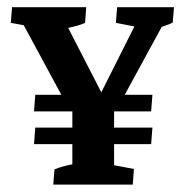

<svg xmlns="http://www.w3.org/2000/svg" viewBox="-20 -501 505 521"><path d="M124.5 0 127.9 -41.5Q148.4 -49.8 176.3 -55.2V-109.9H72.3L75.7 -154.8H176.3V-198.7H72.3L75.7 -243.7H146.5L44.4 -432.6L9.3 -439L12.7 -481.4H213.9L210.9 -439Q196.8 -432.1 165 -425.3L254.9 -250.5L344.7 -429.2L294.4 -439L297.9 -481.4H452.1L448.7 -439.9Q438.5 -434.1 418.9 -428.2L318.4 -243.7H393.6L390.1 -198.7H289.6V-154.8H393.6L390.1 -109.9H289.6V-52.7L343.3 -42.5L340.3 0Z"/></svg>

Font: Markazi Text
Style: Bold
Weight: 700
Designer: Borna Izadpanah (Arabic designer), Fiona Ross (Arabic design director) and Florian Runge (Latin designer)
Foundry: Borna Izadpanah and Florian Runge
Version: Version 1.001; ttfautohint (v1.8.3)